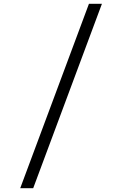

<svg xmlns="http://www.w3.org/2000/svg" viewBox="-20 -843 640 1006"><path d="M86 143 446 -823H514L154 143Z"/></svg>

Font: Iosevka Custom Light Extended
Style: Regular
Weight: 300
Width: 7
Monospace: yes
Designer: Belleve Invis
Foundry: Belleve Invis
Version: Version 11.2.4; ttfautohint (v1.8.4)